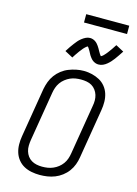

<svg xmlns="http://www.w3.org/2000/svg" viewBox="-160 -1202 920 1293"><g transform="rotate(15 300.0 -555.5)"><path d="M251 8Q222 8 193.5 2.5Q165 -3 141 -16Q117 -29 99.5 -50.5Q82 -72 73.5 -98.5Q65 -125 64.5 -154.5Q64 -184 69 -213L126 -558Q131 -584 140.5 -609.5Q150 -635 166.5 -657.5Q183 -680 205.5 -697.5Q228 -715 253.5 -725Q279 -735 305.5 -740.5Q332 -746 358 -746Q388 -746 416 -739Q444 -732 468 -719Q492 -706 509.5 -684.5Q527 -663 535.5 -636.5Q544 -610 544.5 -580.5Q545 -551 540 -522L483 -177Q479 -151 469.5 -125.5Q460 -100 443.5 -77.5Q427 -55 404 -37.5Q381 -20 355.5 -10Q330 0 303.5 4Q277 8 251 8ZM252 -50Q272 -50 291 -53Q310 -56 328.5 -64Q347 -72 363 -84.5Q379 -97 391 -113.5Q403 -130 409.5 -149Q416 -168 419 -187L476 -532Q480 -552 480 -572Q480 -592 474.5 -610Q469 -628 457.5 -643.5Q446 -659 430 -668.5Q414 -678 394.5 -681.5Q375 -685 355 -685Q336 -685 317 -682Q298 -679 280 -671Q262 -663 245.5 -650Q229 -637 217.5 -620.5Q206 -604 199.5 -585.5Q193 -567 190 -548L133 -203Q130 -184 129.5 -164Q129 -144 134.5 -125.5Q140 -107 151 -92Q162 -77 178 -67.5Q194 -58 213 -54Q232 -50 252 -50ZM442 -813Q437 -813 432 -813.5Q427 -814 422.5 -815.5Q418 -817 413.5 -819Q409 -821 405 -823.5Q401 -826 397.5 -829Q394 -832 391 -835Q388 -838 385 -842Q382 -846 379 -850Q376 -854 373.5 -858Q371 -862 369 -866Q367 -870 365 -873.5Q363 -877 360.5 -882Q358 -887 355 -891.5Q352 -896 350 -899.5Q348 -903 345 -907Q342 -911 340 -912Q338 -911 333.5 -908Q329 -905 324.5 -900.5Q320 -896 317 -893Q314 -890 311.5 -887Q309 -884 306.5 -880.5Q304 -877 301 -873.5Q298 -870 294.5 -865.5Q291 -861 288 -856.5Q285 -852 281.5 -847Q278 -842 274 -836.5Q270 -831 266.5 -825Q263 -819 259 -813L203 -843Q214 -861 224.5 -876Q235 -891 244.5 -903.5Q254 -916 262.5 -926Q271 -936 284 -946.5Q297 -957 311.5 -964Q326 -971 341 -971Q351 -971 360.5 -968Q370 -965 378 -959.5Q386 -954 392 -947.5Q398 -941 403.5 -933Q409 -925 413 -918Q417 -911 422.5 -901Q428 -891 432.5 -884Q437 -877 442 -871Q445 -872 449.5 -875Q454 -878 458.5 -882.5Q463 -887 465.5 -890Q468 -893 471 -896Q474 -899 476.5 -902.5Q479 -906 482 -909.5Q485 -913 488 -917.5Q491 -922 494.5 -926.5Q498 -931 501.5 -936Q505 -941 508.5 -946.5Q512 -952 516 -958Q520 -964 524 -970L580 -940Q568 -922 558 -907Q548 -892 538.5 -879.5Q529 -867 520 -857Q511 -847 498.5 -836.5Q486 -826 471.5 -819.5Q457 -813 442 -813ZM274 -1061V-1119H574V-1061Z"/></g></svg>

Font: Iosevka Slab Light Extended
Style: Italic
Weight: 300
Width: 7
Italic angle: -9°
Monospace: yes
Designer: Belleve Invis
Foundry: Belleve Invis
Version: Version 11.1.0; ttfautohint (v1.8.3)